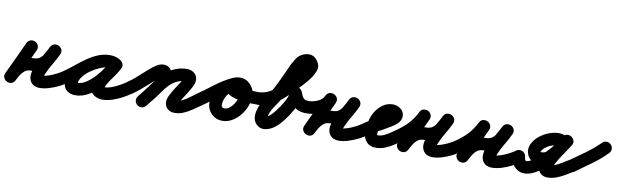

<svg xmlns="http://www.w3.org/2000/svg" viewBox="-51 -1033 4980 1538"><g transform="rotate(10 2439.5 -264.0)"><path d="M188 -310Q207 -302 214.5 -282Q222 -262 213 -243Q182 -177 151 -111Q120 -45 89 22Q78 44 58.5 48.5Q39 53 22 45Q4 36 -4.5 18Q-13 0 -2 -22Q19 -64 45 -99Q71 -134 108 -155Q145 -176 196 -176Q232 -176 252 -192Q272 -208 285 -233.5Q298 -259 313 -288Q325 -310 344.5 -314Q364 -318 380 -310Q397 -302 405.5 -284Q414 -266 404 -244Q384 -200 359 -159.5Q334 -119 315 -75Q311 -66 307.5 -57Q304 -48 303 -38Q302 -33 302 -32Q299 -36 298.5 -39Q298 -42 294 -46Q293 -47 288.5 -49Q284 -51 286 -51Q312 -51 343 -61.5Q374 -72 404 -87.5Q434 -103 455 -118Q472 -130 492.5 -126.5Q513 -123 525 -106Q537 -89 533.5 -68.5Q530 -48 513 -36Q484 -15 444.5 5Q405 25 363.5 37.5Q322 50 286 50Q264 50 245 41.5Q226 33 213 14Q198 -10 200 -40Q202 -70 215 -103Q228 -136 246.5 -169Q265 -202 283 -232Q301 -262 312 -285Q322 -308 342 -311.5Q362 -315 379 -307Q396 -298 405 -280Q414 -262 403 -241Q377 -193 352.5 -155.5Q328 -118 292 -96.5Q256 -75 196 -75Q166 -75 146.5 -60Q127 -45 113.5 -23Q100 -1 88 22Q77 45 57.5 49.5Q38 54 21 45Q4 37 -4.5 19Q-13 1 -2 -22Q29 -87 60 -153Q91 -219 121 -286Q130 -305 149.5 -312Q169 -319 188 -310Z M455 -118Q495 -146 534.5 -178.5Q574 -211 616.5 -240.5Q659 -270 704.5 -288.5Q750 -307 802 -307Q824 -307 846 -301Q868 -295 886 -282Q906 -268 907.5 -248.5Q909 -229 899 -214Q889 -198 870.5 -191.5Q852 -185 832 -197Q823 -202 817 -204Q811 -206 800 -206Q773 -206 736 -190.5Q699 -175 663.5 -150Q628 -125 604.5 -94.5Q581 -64 581 -34Q581 -30 580.5 -32Q580 -34 579 -36Q572 -46 570 -44.5Q568 -43 579 -43Q613 -43 649 -66.5Q685 -90 717.5 -125.5Q750 -161 775.5 -198Q801 -235 816 -262Q828 -284 848 -287.5Q868 -291 884 -282Q901 -273 908.5 -254.5Q916 -236 904 -214Q896 -198 878.5 -173Q861 -148 842 -120Q823 -92 810 -68.5Q797 -45 797 -32Q797 -33 797 -35Q796 -38 794 -40Q793 -43 790 -45Q787 -47 790 -46Q793 -46 797 -46Q825 -46 856.5 -57.5Q888 -69 918 -86Q948 -103 970 -118Q987 -130 1007.5 -126.5Q1028 -123 1040 -106Q1052 -89 1048.5 -68.5Q1045 -48 1028 -36Q997 -14 958 7Q919 28 877.5 41.5Q836 55 797 55Q759 55 727.5 33Q696 11 696 -32Q696 -71 718 -111Q740 -151 768.5 -189.5Q797 -228 816 -262Q828 -284 848 -287.5Q868 -291 884 -282Q901 -273 908.5 -254.5Q916 -236 904 -214Q882 -173 847.5 -126Q813 -79 770.5 -37Q728 5 679 31.5Q630 58 579 58Q536 58 508 34.5Q480 11 480 -34Q480 -76 500.5 -115.5Q521 -155 555 -189.5Q589 -224 631.5 -250.5Q674 -277 717.5 -292Q761 -307 800 -307Q845 -307 882 -285Q903 -273 904.5 -253Q906 -233 895 -216Q885 -200 866 -193Q847 -186 828 -200Q822 -204 815 -205Q808 -206 802 -206Q762 -206 724 -188Q686 -170 649.5 -142.5Q613 -115 578.5 -86Q544 -57 513 -36Q496 -24 475 -27.5Q454 -31 443 -48Q431 -65 434.5 -86Q438 -107 455 -118Z M970 -119Q1002 -140 1031 -165Q1060 -190 1088 -216Q1107 -233 1131 -254Q1155 -275 1182 -291Q1209 -307 1236 -307Q1271 -307 1291.5 -282Q1312 -257 1312 -224Q1312 -195 1294.5 -159Q1277 -123 1251.5 -86Q1226 -49 1199.5 -16Q1173 17 1155 41Q1142 58 1121.5 60.5Q1101 63 1084 50Q1067 37 1064.5 16.5Q1062 -4 1075 -21Q1087 -36 1109 -63.5Q1131 -91 1154.5 -123Q1178 -155 1194.5 -182.5Q1211 -210 1211 -224Q1211 -224 1211 -223Q1214 -213 1226 -208Q1228 -207 1233 -206.5Q1238 -206 1236 -206Q1233 -206 1222.5 -198Q1212 -190 1198.5 -178.5Q1185 -167 1173 -156Q1161 -145 1156 -140Q1125 -113 1093.5 -86Q1062 -59 1028 -35Q1011 -24 990 -27.5Q969 -31 957 -48Q946 -65 949.5 -86Q953 -107 970 -119ZM1084 49Q1067 36 1064.5 15.5Q1062 -5 1076 -21Q1100 -52 1124 -82.5Q1148 -113 1170 -145Q1201 -189 1239 -225.5Q1277 -262 1324 -283.5Q1371 -305 1427 -305Q1461 -305 1486 -284Q1511 -263 1511 -227Q1511 -204 1495 -173Q1479 -142 1458.5 -110.5Q1438 -79 1422 -54Q1406 -29 1406 -19Q1406 -19 1406 -20Q1406 -22 1405 -23Q1404 -26 1402 -29Q1396 -39 1387 -41Q1386 -42 1386 -42Q1411 -42 1436.5 -55Q1462 -68 1486 -86Q1510 -104 1530 -118Q1547 -130 1567.5 -126.5Q1588 -123 1600 -106Q1612 -89 1608.5 -68.5Q1605 -48 1588 -36Q1559 -15 1526.5 7Q1494 29 1459 44Q1424 59 1386 59Q1351 59 1328 38Q1305 17 1305 -19Q1305 -42 1321 -73.5Q1337 -105 1357.5 -136.5Q1378 -168 1394 -192.5Q1410 -217 1410 -227Q1410 -229 1410 -226Q1410 -223 1410 -222Q1414 -210 1424 -206Q1426 -204 1427 -204Q1389 -204 1357 -187.5Q1325 -171 1299.5 -144Q1274 -117 1254 -87Q1231 -54 1205.5 -22Q1180 10 1154 41Q1141 58 1120.5 60.5Q1100 63 1084 49Z M1530 -119Q1594 -163 1657.5 -212Q1721 -261 1791 -295Q1814 -306 1832 -297Q1850 -288 1858 -271Q1866 -254 1861.5 -234Q1857 -214 1835 -204Q1797 -186 1773 -149Q1749 -112 1749 -71Q1749 -46 1773 -46Q1795 -46 1813.5 -60Q1832 -74 1846.5 -95.5Q1861 -117 1869 -140.5Q1877 -164 1877 -183Q1877 -189 1872 -199.5Q1867 -210 1858 -210Q1850 -210 1847.5 -208Q1845 -206 1851 -212Q1853 -214 1855.5 -219Q1858 -224 1857 -221Q1857 -221 1857 -221Q1857 -221 1857 -221Q1857 -222 1857 -225Q1858 -232 1855 -239Q1854 -241 1852.5 -242Q1851 -243 1851 -245Q1851 -248 1855 -244Q1859 -240 1862 -239Q1873 -236 1884 -233.5Q1895 -231 1906 -229Q1939 -224 1973 -223Q2007 -222 2040 -221Q2061 -221 2076 -206.5Q2091 -192 2090 -171Q2090 -150 2075.5 -135Q2061 -120 2040 -121Q2018 -121 1979 -122Q1940 -123 1896.5 -129Q1853 -135 1817 -149Q1781 -163 1764 -188.5Q1747 -214 1761 -255Q1761 -255 1761 -255Q1761 -255 1761 -255Q1761 -255 1761 -255Q1761 -255 1761 -255Q1772 -286 1800 -298.5Q1828 -311 1858 -311Q1892 -311 1919 -292.5Q1946 -274 1962 -245Q1978 -216 1978 -183Q1978 -143 1962.5 -101Q1947 -59 1919 -24Q1891 11 1853.5 33Q1816 55 1773 55Q1738 55 1709.5 38Q1681 21 1664.5 -7.5Q1648 -36 1648 -71Q1648 -118 1666.5 -162Q1685 -206 1717 -241Q1749 -276 1792 -295Q1815 -306 1833 -297Q1851 -288 1859 -271Q1867 -254 1862.5 -234.5Q1858 -215 1836 -204Q1769 -172 1708.5 -125Q1648 -78 1588 -35Q1571 -24 1550 -27.5Q1529 -31 1517 -48Q1506 -65 1509.5 -86Q1513 -107 1530 -119Z M1981 -165Q1979 -186 1992 -202.5Q2005 -219 2025 -221Q2063 -225 2090 -236Q2117 -247 2141 -266Q2165 -285 2192 -313Q2216 -336 2249 -368.5Q2282 -401 2312 -436.5Q2342 -472 2356 -502Q2357 -504 2356 -500Q2355 -496 2356 -494Q2358 -486 2356 -489.5Q2354 -493 2351 -496Q2350 -498 2353.5 -494.5Q2357 -491 2359 -490Q2363 -487 2359.5 -487.5Q2356 -488 2353 -482Q2346 -471 2340 -460Q2334 -449 2328 -439Q2328 -439 2329 -441Q2330 -443 2330 -443Q2293 -363 2255.5 -282Q2218 -201 2166 -129Q2153 -110 2140.5 -85Q2128 -60 2128 -35Q2128 -34 2129 -30.5Q2130 -27 2128 -28Q2126 -29 2122.5 -33Q2119 -37 2114 -39Q2111 -39 2109 -39Q2130 -42 2149.5 -60.5Q2169 -79 2186 -101Q2203 -123 2213 -139Q2223 -154 2236 -175Q2249 -196 2258 -218Q2267 -240 2265 -259Q2263 -280 2274.5 -294Q2286 -308 2303 -312Q2319 -317 2336 -310.5Q2353 -304 2361 -284Q2370 -264 2376 -250Q2382 -236 2394 -228.5Q2406 -221 2432 -221Q2453 -222 2468 -207Q2483 -192 2483 -172Q2484 -151 2469 -136Q2454 -121 2434 -121Q2385 -120 2355 -134.5Q2325 -149 2305.5 -177Q2286 -205 2269 -244Q2260 -264 2273.5 -278Q2287 -292 2306 -298Q2326 -303 2344.5 -296.5Q2363 -290 2365 -269Q2369 -236 2358.5 -203Q2348 -170 2331 -139.5Q2314 -109 2297 -83Q2277 -53 2251.5 -22Q2226 9 2194.5 32Q2163 55 2125 61Q2088 67 2061 45Q2034 24 2028 -6.5Q2022 -37 2030 -70.5Q2038 -104 2053.5 -135Q2069 -166 2084 -187Q2132 -256 2167.5 -332.5Q2203 -409 2238 -485Q2238 -485 2239 -487Q2240 -489 2240 -489Q2247 -500 2253 -511Q2259 -522 2265 -532Q2280 -558 2309.5 -574.5Q2339 -591 2371.5 -590Q2404 -589 2427 -564Q2447 -541 2454 -516Q2461 -491 2448 -462Q2431 -422 2398.5 -382.5Q2366 -343 2330 -307Q2294 -271 2264 -241Q2228 -206 2195 -181Q2162 -156 2124 -141Q2086 -126 2037 -121Q2016 -119 1999.5 -132Q1983 -145 1981 -165Z M2382 -171Q2381 -192 2396 -206.5Q2411 -221 2432 -221Q2465 -222 2501.5 -238Q2538 -254 2553 -286Q2564 -309 2583.5 -313.5Q2603 -318 2620 -310Q2638 -302 2646.5 -284Q2655 -266 2645 -243Q2614 -177 2583 -111Q2552 -45 2521 21Q2510 44 2490.5 48.5Q2471 53 2454 44Q2437 36 2428 18Q2419 0 2430 -22Q2451 -64 2477 -99Q2503 -134 2540 -155Q2577 -176 2628 -176Q2664 -176 2684 -192Q2704 -208 2717 -233.5Q2730 -259 2745 -288Q2757 -310 2776.5 -314Q2796 -318 2812 -310Q2829 -302 2837.5 -284Q2846 -266 2836 -244Q2816 -200 2791 -159.5Q2766 -119 2747 -75Q2743 -66 2739.5 -57Q2736 -48 2735 -38Q2734 -33 2734 -32Q2731 -36 2730.5 -39Q2730 -42 2726 -46Q2725 -47 2720.5 -49Q2716 -51 2718 -51Q2744 -51 2775 -61.5Q2806 -72 2836 -87.5Q2866 -103 2887 -118Q2904 -130 2924.5 -126.5Q2945 -123 2957 -106Q2969 -89 2965.5 -68.5Q2962 -48 2945 -36Q2916 -15 2876.5 5Q2837 25 2795.5 37.5Q2754 50 2718 50Q2696 50 2677 41.5Q2658 33 2645 14Q2630 -10 2632 -40Q2634 -70 2647 -103Q2660 -136 2678.5 -169Q2697 -202 2715 -232Q2733 -262 2744 -285Q2754 -308 2774 -311.5Q2794 -315 2811 -307Q2828 -298 2837 -280Q2846 -262 2835 -241Q2809 -193 2784.5 -155.5Q2760 -118 2724 -96.5Q2688 -75 2628 -75Q2598 -75 2578.5 -60Q2559 -45 2545.5 -23Q2532 -1 2520 22Q2509 45 2489.5 49.5Q2470 54 2453 45Q2436 37 2427.5 19Q2419 1 2429 -21Q2460 -88 2491 -154Q2522 -220 2553 -286Q2564 -309 2583.5 -313.5Q2603 -318 2620 -310Q2638 -302 2646.5 -284Q2655 -266 2645 -243Q2626 -204 2592 -176.5Q2558 -149 2516 -135Q2474 -121 2432 -121Q2411 -120 2396.5 -135Q2382 -150 2382 -171Z M2875 -48Q2863 -65 2866.5 -85.5Q2870 -106 2887 -118Q2929 -148 2973 -172.5Q3017 -197 3062 -222Q3065 -224 3073 -229.5Q3081 -235 3087 -239Q3093 -243 3092 -240Q3091 -237 3091 -235Q3091 -233 3091 -232Q3091 -232 3091 -230Q3091 -228 3091 -224Q3093 -216 3099 -212Q3101 -210 3101 -210.5Q3101 -211 3099 -211Q3080 -211 3065 -196.5Q3050 -182 3040.5 -162.5Q3031 -143 3027 -128Q3027 -127 3027 -125Q3026 -123 3026 -123Q3022 -109 3019 -95Q3016 -81 3016 -66Q3016 -55 3016 -51Q3016 -47 3024 -47Q3047 -47 3073.5 -59.5Q3100 -72 3124 -89Q3148 -106 3166 -118Q3183 -130 3203.5 -126.5Q3224 -123 3236 -106Q3248 -89 3244.5 -68.5Q3241 -48 3224 -36Q3196 -16 3163.5 5Q3131 26 3095.5 40Q3060 54 3024 54Q2970 54 2942.5 19Q2915 -16 2915 -66Q2915 -89 2919 -110Q2923 -131 2930 -153Q2930 -153 2929 -151Q2929 -148 2929 -148Q2937 -188 2960.5 -225.5Q2984 -263 3019.5 -287.5Q3055 -312 3099 -312Q3133 -312 3162.5 -290.5Q3192 -269 3192 -232Q3192 -215 3185 -200Q3178 -185 3167 -173Q3150 -156 3122 -138.5Q3094 -121 3061.5 -103Q3029 -85 2998 -68Q2967 -51 2945 -36Q2928 -24 2907.5 -27.5Q2887 -31 2875 -48Z M3154 -48Q3142 -65 3145.5 -86Q3149 -107 3166 -118Q3218 -155 3253 -193Q3288 -231 3317 -287Q3328 -310 3347.5 -314Q3367 -318 3384 -310Q3401 -302 3409.5 -284Q3418 -266 3408 -243Q3377 -177 3346 -111Q3315 -45 3284 21Q3273 44 3253.5 48.5Q3234 53 3217 44Q3200 36 3191 18Q3182 0 3193 -22Q3214 -64 3240 -99Q3266 -134 3303 -155Q3340 -176 3391 -176Q3427 -176 3447 -192Q3467 -208 3480 -233.5Q3493 -259 3508 -288Q3520 -310 3539.5 -314Q3559 -318 3575 -310Q3592 -302 3600.5 -284Q3609 -266 3599 -244Q3579 -200 3554 -159.5Q3529 -119 3510 -75Q3506 -66 3502.5 -57Q3499 -48 3498 -38Q3497 -33 3497 -32Q3494 -36 3493.5 -39Q3493 -42 3489 -46Q3488 -47 3483.5 -49Q3479 -51 3481 -51Q3507 -51 3538 -61.5Q3569 -72 3599 -87.5Q3629 -103 3650 -118Q3667 -130 3687.5 -126.5Q3708 -123 3720 -106Q3732 -89 3728.5 -68.5Q3725 -48 3708 -36Q3679 -15 3639.5 5Q3600 25 3558.5 37.5Q3517 50 3481 50Q3459 50 3440 41.5Q3421 33 3408 14Q3393 -10 3395 -40Q3397 -70 3410 -103Q3423 -136 3441.5 -169Q3460 -202 3478 -232Q3496 -262 3507 -285Q3517 -308 3537 -311.5Q3557 -315 3574 -307Q3591 -298 3600 -280Q3609 -262 3598 -241Q3572 -193 3547.5 -155.5Q3523 -118 3487 -96.5Q3451 -75 3391 -75Q3361 -75 3341.5 -60Q3322 -45 3308.5 -23Q3295 -1 3283 22Q3272 45 3252.5 49.5Q3233 54 3216 45Q3199 37 3190.5 19Q3182 1 3192 -21Q3223 -88 3254 -154Q3285 -220 3316 -286Q3327 -308 3346.5 -312.5Q3366 -317 3383 -308Q3401 -300 3409.5 -282Q3418 -264 3407 -241Q3372 -174 3329 -126.5Q3286 -79 3224 -36Q3207 -24 3186 -27.5Q3165 -31 3154 -48Z M3638 -48Q3626 -65 3629.5 -86Q3633 -107 3650 -118Q3702 -155 3737 -193Q3772 -231 3801 -287Q3812 -310 3831.5 -314Q3851 -318 3868 -310Q3885 -302 3893.5 -284Q3902 -266 3892 -243Q3861 -177 3830 -111Q3799 -45 3768 21Q3757 44 3737.5 48.5Q3718 53 3701 44Q3684 36 3675 18Q3666 0 3677 -22Q3698 -64 3724 -99Q3750 -134 3787 -155Q3824 -176 3875 -176Q3911 -176 3931 -192Q3951 -208 3964 -233.5Q3977 -259 3992 -288Q4004 -310 4023.5 -314Q4043 -318 4059 -310Q4076 -302 4084.5 -284Q4093 -266 4083 -244Q4063 -200 4038 -159.5Q4013 -119 3994 -75Q3990 -66 3986.5 -57Q3983 -48 3982 -38Q3981 -33 3981 -32Q3978 -36 3977.5 -39Q3977 -42 3973 -46Q3972 -47 3967.5 -49Q3963 -51 3965 -51Q3991 -51 4022 -61.5Q4053 -72 4083 -87.5Q4113 -103 4134 -118Q4151 -130 4171.5 -126.5Q4192 -123 4204 -106Q4216 -89 4212.5 -68.5Q4209 -48 4192 -36Q4163 -15 4123.5 5Q4084 25 4042.5 37.5Q4001 50 3965 50Q3943 50 3924 41.5Q3905 33 3892 14Q3877 -10 3879 -40Q3881 -70 3894 -103Q3907 -136 3925.5 -169Q3944 -202 3962 -232Q3980 -262 3991 -285Q4001 -308 4021 -311.5Q4041 -315 4058 -307Q4075 -298 4084 -280Q4093 -262 4082 -241Q4056 -193 4031.5 -155.5Q4007 -118 3971 -96.5Q3935 -75 3875 -75Q3845 -75 3825.5 -60Q3806 -45 3792.5 -23Q3779 -1 3767 22Q3756 45 3736.5 49.5Q3717 54 3700 45Q3683 37 3674.5 19Q3666 1 3676 -21Q3707 -88 3738 -154Q3769 -220 3800 -286Q3811 -308 3830.5 -312.5Q3850 -317 3867 -308Q3885 -300 3893.5 -282Q3902 -264 3891 -241Q3856 -174 3813 -126.5Q3770 -79 3708 -36Q3691 -24 3670 -27.5Q3649 -31 3638 -48Z M4214 -77Q4214 -71 4218 -60.5Q4222 -50 4230 -50Q4250 -51 4280 -71Q4310 -91 4341.5 -120.5Q4373 -150 4398.5 -178.5Q4424 -207 4434 -224Q4439 -233 4438 -233Q4437 -233 4439 -227Q4441 -222 4446.5 -218.5Q4452 -215 4449 -215Q4418 -215 4383.5 -197Q4349 -179 4333 -153Q4328 -145 4328.5 -143Q4329 -141 4338 -141Q4362 -141 4383 -157Q4404 -173 4421.5 -198Q4439 -223 4454 -248.5Q4469 -274 4481 -292Q4495 -313 4515.5 -314.5Q4536 -316 4551 -306Q4567 -295 4573 -276Q4579 -257 4565 -236Q4538 -194 4509.5 -153Q4481 -112 4458 -68Q4455 -62 4451.5 -51Q4448 -40 4444.5 -32.5Q4441 -25 4439 -30Q4436 -39 4428 -43Q4420 -47 4415.5 -49Q4411 -51 4417 -51Q4443 -51 4469.5 -63Q4496 -75 4521.5 -91Q4547 -107 4569 -120Q4587 -131 4607.5 -126Q4628 -121 4638 -103Q4649 -85 4644 -64.5Q4639 -44 4621 -34Q4590 -15 4557 4.5Q4524 24 4489 37Q4454 50 4417 50Q4399 50 4383 43.5Q4367 37 4355 23Q4337 1 4340 -31Q4343 -63 4359.5 -99.5Q4376 -136 4399 -172Q4422 -208 4444.5 -239Q4467 -270 4481 -292Q4495 -313 4515 -314.5Q4535 -316 4551 -305Q4567 -295 4573 -275.5Q4579 -256 4565 -236Q4544 -204 4522 -170Q4500 -136 4474 -106.5Q4448 -77 4415 -58.5Q4382 -40 4338 -40Q4292 -40 4263 -65.5Q4234 -91 4228.5 -130Q4223 -169 4248 -207Q4268 -239 4301 -263.5Q4334 -288 4372.5 -302Q4411 -316 4449 -316Q4490 -316 4513 -293.5Q4536 -271 4538 -238Q4540 -205 4521 -172Q4502 -141 4469 -103.5Q4436 -66 4395.5 -31Q4355 4 4312.5 26.5Q4270 49 4233 50Q4198 51 4171 33Q4144 15 4128.5 -14.5Q4113 -44 4113 -77Q4113 -98 4127.5 -113Q4142 -128 4163 -128Q4184 -128 4199 -113Q4214 -98 4214 -77Z M4566 -117Q4626 -159 4687 -203Q4748 -247 4800 -299Q4815 -314 4835.5 -314.5Q4856 -315 4871 -300Q4886 -285 4886.5 -264.5Q4887 -244 4872 -229Q4817 -173 4752.5 -126.5Q4688 -80 4624 -34Q4607 -22 4586.5 -25.5Q4566 -29 4554 -46Q4542 -63 4545.5 -84Q4549 -105 4566 -117Z"/></g></svg>

Font: FRB American Cursive Guidelines Arrows Ultra
Style: Bold Italic
Weight: 1000
Italic angle: -25°
Version: Version 2.0;Modular Font Editor K font №1